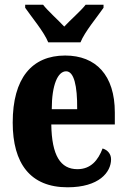

<svg xmlns="http://www.w3.org/2000/svg" viewBox="-20 -786 539 816"><path d="M185 -606H322C340 -651 394 -715 420 -753V-766H344C326 -742 278 -700 253 -673C228 -700 181 -742 163 -766H87V-753C113 -715 167 -651 185 -606ZM267 10C401 10 452 -54 452 -109C452 -133 436 -149 416 -155C397 -105 366 -67 309 -67C237 -67 200 -125 198 -257H468V-308C468 -466 388 -550 257 -550C115 -550 34 -453 34 -265C34 -91 109 10 267 10ZM308 -322H200C200 -426 226 -483 261 -483C294 -483 309 -423 308 -322Z"/></svg>

Font: Noto Serif Devanagari ExtraCondensed Black
Style: Regular
Weight: 900
Width: 2
Designer: Universal Thirst, Indian Type Foundry and the Monotype Design Team
Foundry: Monotype Imaging Inc.
Version: Version 2.004